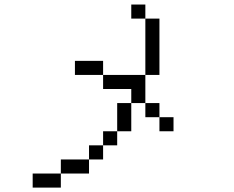

<svg xmlns="http://www.w3.org/2000/svg" viewBox="-20 -770 1040 852"><path d="M750 -187.5V-250H687.5V-187.5ZM250 0H125V62.5H250ZM250 0H375V-62.5H250ZM375 -62.5H437.5V-125H375ZM437.5 -125H500V-187.5H437.5ZM500 -187.5H562.5Q562.5 -187.5 562.5 -312.5H500Q500 -312.5 500 -187.5ZM687.5 -250V-312.5H625V-250ZM562.5 -312.5H625Q625 -312.5 625 -437.5H437.5V-375H562.5ZM437.5 -437.5V-500H312.5V-437.5ZM625 -437.5H687.5Q687.5 -437.5 687.5 -687.5H625Q625 -687.5 625 -437.5ZM625 -687.5V-750H562.5V-687.5Z"/></svg>

Font: Unifont
Style: Regular
Weight: 500
Version: Version 13.0.05